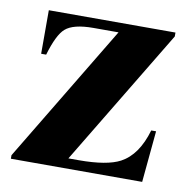

<svg xmlns="http://www.w3.org/2000/svg" viewBox="-59 -514 563 573"><g transform="rotate(10 222.0 -228.0)"><path d="M428.2 -444.3 178.7 -30.8H210Q295.4 -30.8 335 -51.8Q385.3 -78.6 407.7 -155.8H422.4L407.7 0H9.8V-10.7L260.7 -427.2H184.6Q124 -427.2 100.1 -406.2Q78.1 -387.2 59.6 -324.2H44.4V-456.1H428.2Z"/></g></svg>

Font: Dai Banna SIL Book
Style: Bold
Weight: 700
Designer: Victor Gaultney
Foundry: SIL International
Version: Version 2.000